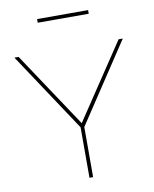

<svg xmlns="http://www.w3.org/2000/svg" viewBox="-96 -966 833 1038"><g transform="rotate(-10 320.5 -447.0)"><path d="M46 -710 320 -298 595 -710H618L330 -275V0H310V-277L23 -710ZM180 -874V-894H460V-874Z"/></g></svg>

Font: Raleway Thin
Style: Regular
Weight: 100
Designer: Matt McInerney, Pablo Impallari, Rodrigo Fuenzalida
Foundry: Matt McInerney, Pablo Impallari, Rodrigo Fuenzalida
Version: Version 4.026